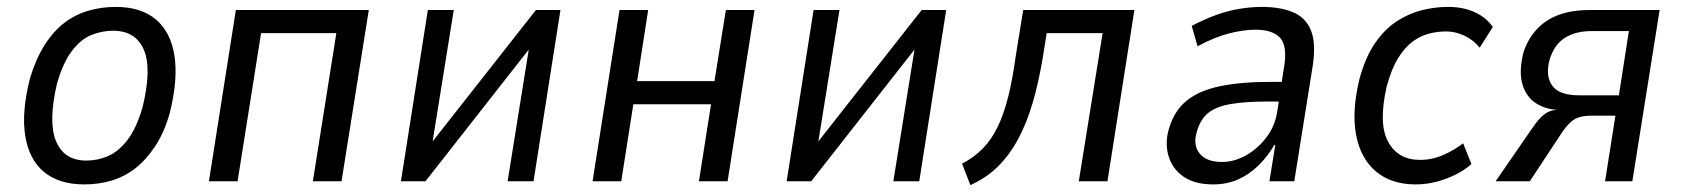

<svg xmlns="http://www.w3.org/2000/svg" viewBox="-20 -525 4872 556"><path d="M224 9Q151 9 107.5 -27Q64 -63 53 -132Q42 -201 67 -299Q84 -355 109.5 -395Q135 -435 166.5 -459Q198 -483 236 -494Q274 -505 315 -505Q388 -505 431 -469Q474 -433 485 -365Q496 -297 472 -199Q456 -142 430 -102.5Q404 -63 373 -38.5Q342 -14 304.5 -2.5Q267 9 224 9ZM230 -60Q263 -60 293 -73Q323 -86 349 -119.5Q375 -153 393 -215Q420 -326 396.5 -381Q373 -436 307 -436Q276 -436 245.5 -424Q215 -412 189 -378.5Q163 -345 145 -283Q119 -171 142.5 -115.5Q166 -60 230 -60Z M585 0 663 -496H1048L969 0H886L954 -429H736L668 0Z M1141 0 1219 -496H1294L1230 -98H1219L1532 -496H1603L1525 0H1450L1514 -399H1525L1212 0Z M1696 0 1774 -496H1857L1825 -290H2049L2082 -496H2165L2087 0H2004L2039 -223H1814L1779 0Z M2258 0 2336 -496H2411L2347 -98H2336L2649 -496H2720L2642 0H2567L2631 -399H2642L2329 0Z M2790 11 2766 -51Q2802 -70 2827 -96Q2852 -122 2869.5 -158.5Q2887 -195 2899.5 -244.5Q2912 -294 2921 -360L2943 -496H3265L3187 0H3104L3173 -429H3011L3000 -360Q2988 -287 2970.5 -227.5Q2953 -168 2928.5 -122.5Q2904 -77 2870.5 -43.5Q2837 -10 2790 11Z M3493 9Q3439 9 3406.5 -14Q3374 -37 3363.5 -74.5Q3353 -112 3365 -152Q3380 -204 3416.5 -233.5Q3453 -263 3513.5 -275.5Q3574 -288 3664 -288H3706L3698 -231H3651Q3588 -231 3545.5 -224Q3503 -217 3479.5 -198.5Q3456 -180 3446 -144Q3434 -106 3453.5 -81Q3473 -56 3519 -56Q3554 -56 3588 -75Q3622 -94 3647.5 -127.5Q3673 -161 3679 -204L3699 -335Q3708 -393 3686.5 -416Q3665 -439 3615 -439Q3582 -439 3540 -428.5Q3498 -418 3448 -391L3431 -450Q3467 -469 3501.5 -481.5Q3536 -494 3569.5 -499.5Q3603 -505 3634 -505Q3687 -505 3723.5 -490Q3760 -475 3775.5 -439Q3791 -403 3782 -338L3728 0H3656L3673 -105H3670Q3651 -72 3624.5 -46Q3598 -20 3565.5 -5.5Q3533 9 3493 9Z M4079 9Q4009 9 3964.5 -28.5Q3920 -66 3907 -134.5Q3894 -203 3917 -297Q3934 -360 3962.5 -401Q3991 -442 4026.5 -464.5Q4062 -487 4099.5 -496Q4137 -505 4173 -505Q4217 -505 4250 -490Q4283 -475 4303 -447L4265 -387Q4247 -409 4221 -421.5Q4195 -434 4168 -434Q4144 -434 4119.5 -428Q4095 -422 4072 -405.5Q4049 -389 4029.5 -358Q4010 -327 3996 -276Q3971 -168 3999.5 -115Q4028 -62 4092 -62Q4127 -62 4159 -76Q4191 -90 4217 -110L4241 -50Q4221 -32 4194.5 -19Q4168 -6 4139 1.5Q4110 9 4079 9Z M4311 0 4418 -155Q4437 -183 4453.5 -195Q4470 -207 4491 -207H4495H4492Q4456 -208 4428 -226Q4400 -244 4389 -280Q4378 -316 4391 -371Q4404 -412 4430 -440Q4456 -468 4494 -482Q4532 -496 4584 -496H4786L4707 0H4628L4658 -190H4587Q4558 -190 4541 -180.5Q4524 -171 4505 -144L4410 0ZM4553 -249H4668L4697 -435H4589Q4542 -435 4511 -415Q4480 -395 4467 -351Q4455 -305 4475 -277Q4495 -249 4553 -249Z"/></svg>

Font: Nunito Sans 7pt Condensed
Style: Italic
Weight: 400
Width: 3
Italic angle: -9°
Designer: Vernon Adams
Foundry: Vernon Adams
Version: Version 3.101;gftools[0.9.27]